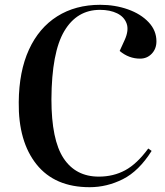

<svg xmlns="http://www.w3.org/2000/svg" viewBox="-20 -765 685 799"><path d="M499 -599Q517 -639 507 -667Q497 -695 467.5 -709.5Q438 -724 396 -724Q300 -724 247.5 -635.5Q195 -547 194 -352Q194 -183 244.5 -106.5Q295 -30 391 -30Q452 -30 501 -56.5Q550 -83 597 -147L611 -137Q558 -53 491.5 -19.5Q425 14 353 14Q208 14 132 -81Q56 -176 58 -340Q59 -468 100.5 -558.5Q142 -649 218 -697Q294 -745 397 -745Q459 -745 512.5 -726Q566 -707 598.5 -672.5Q631 -638 631 -593Q631 -562 611.5 -541.5Q592 -521 563 -521Q516 -521 478 -553Z"/></svg>

Font: Literata 72pt SemiBold
Style: Italic
Weight: 600
Italic angle: -2°
Designer: Latin by Veronika Burian and Jose Scaglione. Greek by Irene Vlachou. Cyrillic by Vera Evstafieva
Foundry: TypeTogether
Version: Version 3.002